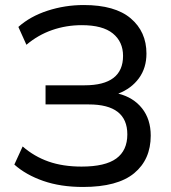

<svg xmlns="http://www.w3.org/2000/svg" viewBox="-20 -734 679 763"><path d="M310 9Q221 9 152 -15Q83 -39 37 -80L70 -152Q116 -112 173 -92Q230 -72 304 -72Q398 -72 442 -104Q486 -136 486 -200Q486 -319 333 -319H161V-395H316Q469 -395 469 -512Q469 -568 428.5 -601Q388 -634 305 -634Q243 -634 187 -614.5Q131 -595 85 -556L53 -627Q100 -669 169 -691.5Q238 -714 313 -714Q437 -714 499.5 -661Q562 -608 562 -521Q562 -464 532 -423Q502 -382 450 -362Q510 -347 544.5 -303.5Q579 -260 579 -195Q579 -100 513 -45.5Q447 9 310 9Z"/></svg>

Font: Nunito Sans Medium
Style: Regular
Weight: 500
Designer: Vernon Adams
Foundry: Vernon Adams
Version: Version 3.101; ttfautohint (v1.8.4.7-5d5b);gftools[0.9.27]